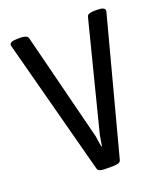

<svg xmlns="http://www.w3.org/2000/svg" viewBox="-131 -793 769 887"><g transform="rotate(-20 254.0 -350.0)"><path d="M232 2Q218 2 208 -1.5Q198 -5 196 -14L22 -672Q21 -676 20 -679Q19 -682 19 -685Q19 -702 59 -702H73Q87 -702 97 -698.5Q107 -695 110 -686L244 -154L252 -102H255L264 -155L399 -686Q401 -695 411.5 -698.5Q422 -702 436 -702H448Q488 -702 488 -685Q488 -680 485 -671L311 -14Q309 -5 298.5 -1.5Q288 2 274 2Z"/></g></svg>

Font: Asap Condensed VF Beta
Style: Regular
Weight: 400
Designer: Pablo Cosgaya
Foundry: Omnibus-Type
Version: Version 1.008